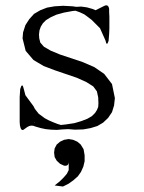

<svg xmlns="http://www.w3.org/2000/svg" viewBox="-20 -509 540 719"><path d="M253.9 14.6 269.5 21.5 282.2 32.2 293 49.8 296.9 72.3V94.7L292 115.2L283.2 134.8L271.5 151.4L254.9 166L237.3 178.7L215.8 189.5L184.6 185.5L204.1 169.9L218.8 155.3L230.5 141.6L237.3 127.9V114.3V96.7Q237.3 114.3 219.7 111.3L205.1 104.5L192.4 92.8L184.6 79.1L182.6 62.5L184.6 46.9L192.4 32.2L205.1 21.5L219.7 14.6L237.3 11.7ZM55.7 -175.8Q63.5 -203.1 69.3 -174.8L75.2 -152.3L105.5 -111.3L110.4 -101.6L117.2 -92.8L125 -83L135.7 -75.2L147.5 -66.4L162.1 -58.6L177.7 -51.8L195.3 -44.9L208 -41L226.6 -43L258.8 -47.9L285.2 -55.7L307.6 -64.5L324.2 -74.2L335.9 -85.9L342.8 -96.7L347.7 -108.4L348.6 -122.1L347.7 -144.5L342.8 -167L329.1 -185.5L302.7 -202.1L267.6 -217.8L184.6 -246.1L143.6 -261.7L105.5 -284.2L76.2 -318.4L64.5 -365.2L66.4 -387.7L75.2 -415L89.8 -437.5L107.4 -457L130.9 -470.7L156.2 -480.5L184.6 -485.4L216.8 -487.3L252 -485.4L265.6 -483.4L284.2 -484.4L305.7 -481.4L326.2 -475.6L337.9 -470.7L369.1 -486.3Q385.7 -495.1 388.7 -475.6V-464.8L389.6 -446.3V-402.3L388.7 -381.8L386.7 -356.4Q379.9 -333 375 -357.4L354.5 -403.3L323.2 -434.6L310.5 -444.3L295.9 -455.1L279.3 -462.9L262.7 -468.8L252 -467.8L219.7 -461.9L191.4 -454.1L169.9 -444.3L152.3 -433.6L140.6 -421.9L132.8 -409.2L127.9 -395.5L126 -379.9L127 -365.2L130.9 -349.6L144.5 -334L169.9 -319.3L205.1 -304.7L290 -276.4L333 -257.8L370.1 -232.4L399.4 -194.3L410.2 -141.6L407.2 -114.3L399.4 -88.9L384.8 -67.4L366.2 -49.8L344.7 -37.1L319.3 -29.3L292 -24.4L260.7 -23.4L235.4 -25.4L214.8 -24.4L192.4 -22.5L170.9 -23.4L151.4 -25.4L132.8 -29.3L112.3 -35.2Q96.7 -43 82 -33.2L68.4 -23.4Q58.6 -17.6 54.7 -39.1L53.7 -51.8V-65.4V-122.1V-145.5ZM109.4 -50.8 110.4 -49.8 111.3 -52.7Z"/></svg>

Font: B2 Hana
Style: Regular
Weight: 500
Version: 2020-08-05; (max)